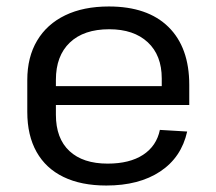

<svg xmlns="http://www.w3.org/2000/svg" viewBox="-20 -568 672 596"><path d="M310 7.9Q231.9 7.9 177.1 -18.7Q122.3 -45.2 93.5 -96.4Q64.7 -147.6 64.7 -220.5V-319.5Q64.7 -390.7 95.2 -441.9Q125.6 -493.1 182.4 -520.5Q239.1 -547.9 317.9 -547.9Q438.1 -547.9 502.8 -484.4Q567.5 -420.8 567.5 -304.5V-242.1H136.5V-300.6H496.2L482.1 -277.6V-324.4Q482.1 -396.4 438.7 -436.8Q395.3 -477.2 319.1 -477.2Q240.1 -477.2 196.8 -435.9Q153.5 -394.7 153.5 -320.1V-211.9Q153.5 -138.4 195.5 -99.2Q237.5 -60.1 314.1 -60.1Q382.3 -60.1 424.1 -87.4Q465.9 -114.7 476.3 -164.8L561 -159.7Q543.1 -79.3 477.3 -35.7Q411.6 7.9 310 7.9Z"/></svg>

Font: Pathway Extreme 8pt Thin
Style: Regular
Weight: 100
Version: Version 1.001;gftools[0.9.26]